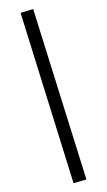

<svg xmlns="http://www.w3.org/2000/svg" viewBox="-60 -842 548 982"><g transform="rotate(-5 213.5 -350.5)"><path d="M148.9 -803.2 344.2 88.9 276.9 102.1 83 -789.1Z"/></g></svg>

Font: Fira Sans Compressed Book
Style: Regular
Weight: 350
Width: 1
Designer: Carrois Corporate & Edenspiekermann AG
Foundry: Carrois Corporate GbR & Edenspiekermann AG
Version: Version 4.203;PS 004.203;hotconv 1.0.88;makeotf.lib2.5.64775